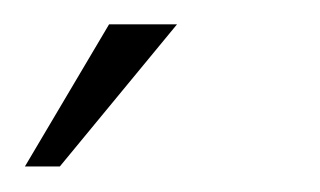

<svg xmlns="http://www.w3.org/2000/svg" viewBox="-73 -52 257 154"><path d="M-53 81.5 14.5 -32.5H69L-25 81.5Z"/></svg>

Font: Anybody ExtraLight
Style: Italic
Weight: 200
Italic angle: -10°
Designer: Tyler Finck
Foundry: Etcetera Type Company
Version: Version 1.010; ttfautohint (v1.8.3) -l 8 -r 50 -G 200 -x 14 